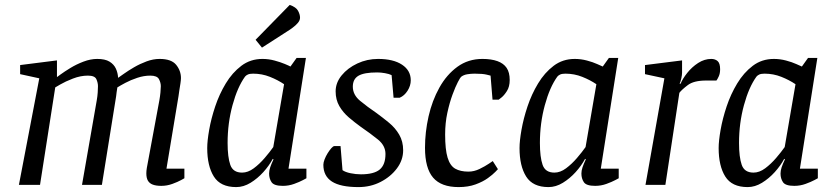

<svg xmlns="http://www.w3.org/2000/svg" viewBox="-20 -753 3401 782"><path d="M140 -434 62 -451V-488L212 -507V-439Q212 -439 227 -450Q242 -461 266.5 -476Q291 -491 320 -502Q349 -513 376 -513Q408 -513 426 -502Q444 -491 452 -473.5Q460 -456 461 -436Q467 -440 484.5 -452.5Q502 -465 526 -479Q550 -493 577 -503Q604 -513 630 -513Q678 -513 697.5 -489Q717 -465 717 -435Q717 -428 715 -414Q713 -400 710.5 -385.5Q708 -371 707 -361L658 -66H731V-27Q731 -27 717.5 -19.5Q704 -12 682 -4Q660 4 637 4Q616 4 602.5 -1Q589 -6 582.5 -17Q576 -28 576 -47Q576 -52 576.5 -57.5Q577 -63 578 -69L629 -344Q632 -361 633.5 -376.5Q635 -392 635 -402Q635 -416 627.5 -430.5Q620 -445 592 -445Q566 -445 539 -436Q512 -427 490.5 -415.5Q469 -404 458 -397Q456 -387 455 -377.5Q454 -368 453 -361L395 0H314L374 -344Q377 -361 378 -376.5Q379 -392 379 -402Q379 -416 372.5 -430.5Q366 -445 338 -445Q308 -445 277 -433Q246 -421 225.5 -409Q205 -397 205 -397L143 0H57Z M942 9Q878 9 851 -34Q824 -77 824 -150Q824 -179 832 -224.5Q840 -270 856.5 -319.5Q873 -369 899.5 -413Q926 -457 963 -485Q1000 -513 1049 -513Q1074 -513 1098 -506.5Q1122 -500 1140 -492.5Q1158 -485 1163 -482L1188 -517H1226L1155 -66H1228V-27Q1228 -27 1214 -19.5Q1200 -12 1178 -4Q1156 4 1132 4Q1096 4 1086 -11Q1076 -26 1076 -46Q1076 -58 1080.5 -71.5Q1085 -85 1094 -104L1091 -106Q1076 -78 1052.5 -52Q1029 -26 1000.5 -8.5Q972 9 942 9ZM966 -50Q990 -50 1013.5 -67.5Q1037 -85 1058 -109.5Q1079 -134 1093 -154L1137 -410Q1112 -427 1079.5 -440Q1047 -453 1011 -453Q997 -453 989.5 -449.5Q982 -446 978 -441Q947 -398 927 -324.5Q907 -251 907 -171Q907 -113 918 -81.5Q929 -50 966 -50ZM1047 -559 1021 -591 1160 -733Q1186 -724 1194 -709Q1202 -694 1202 -681Q1202 -670 1193 -659.5Q1184 -649 1171 -639.5Q1158 -630 1148 -624Z M1440 9Q1367 9 1332 -13.5Q1297 -36 1297 -82Q1297 -91 1302 -104Q1307 -117 1314.5 -129Q1322 -141 1329.5 -149.5Q1337 -158 1342 -158H1367L1375 -60Q1386 -52 1407.5 -47.5Q1429 -43 1450 -43Q1503 -43 1526.5 -62.5Q1550 -82 1550 -126Q1550 -160 1519 -185Q1488 -210 1450 -236Q1425 -254 1401 -274.5Q1377 -295 1362 -321Q1347 -347 1347 -381Q1347 -416 1371.5 -446Q1396 -476 1435.5 -494.5Q1475 -513 1520 -513Q1582 -513 1617.5 -489.5Q1653 -466 1653 -426Q1653 -404 1640 -383.5Q1627 -363 1608 -355H1583L1575 -447Q1565 -452 1548 -455Q1531 -458 1516 -458Q1463 -458 1440 -444.5Q1417 -431 1417 -400Q1417 -367 1446.5 -342.5Q1476 -318 1513 -293Q1539 -274 1564.5 -253Q1590 -232 1606 -204.5Q1622 -177 1622 -141Q1622 -101 1596.5 -67Q1571 -33 1530 -12Q1489 9 1440 9Z M2008 -64Q2008 -64 1997.5 -53Q1987 -42 1967 -27.5Q1947 -13 1917 -2Q1887 9 1848 9Q1777 9 1744 -29.5Q1711 -68 1711 -151Q1711 -215 1725.5 -279Q1740 -343 1769.5 -396Q1799 -449 1843 -481Q1887 -513 1945 -513Q1981 -513 2006 -504Q2031 -495 2043.5 -476.5Q2056 -458 2056 -427Q2056 -400 2044.5 -382Q2033 -364 2022 -355.5Q2011 -347 2011 -347H1986L1978 -445Q1978 -445 1962 -449Q1946 -453 1913 -453Q1898 -453 1883 -450.5Q1868 -448 1858 -440Q1855 -438 1845 -419Q1835 -400 1823 -367.5Q1811 -335 1802 -293.5Q1793 -252 1793 -205Q1793 -144 1803 -111Q1813 -78 1834 -66Q1855 -54 1888 -54Q1911 -54 1933.5 -65Q1956 -76 1971.5 -86.5Q1987 -97 1987 -97Z M2363 -106Q2348 -78 2324.5 -52Q2301 -26 2272.5 -8.5Q2244 9 2214 9Q2150 9 2123 -34Q2096 -77 2096 -150Q2096 -179 2104 -224.5Q2112 -270 2128.5 -319.5Q2145 -369 2171.5 -413Q2198 -457 2235 -485Q2272 -513 2321 -513Q2346 -513 2370.5 -506.5Q2395 -500 2412.5 -492Q2430 -484 2435 -482L2460 -517H2498L2427 -66H2500V-27Q2500 -27 2486 -19.5Q2472 -12 2450 -4Q2428 4 2404 4Q2368 4 2358 -11Q2348 -26 2348 -46Q2348 -58 2352.5 -71.5Q2357 -85 2366 -104ZM2409 -410Q2384 -427 2351.5 -440Q2319 -453 2283 -453Q2269 -453 2261.5 -449.5Q2254 -446 2250 -441Q2219 -398 2199 -324.5Q2179 -251 2179 -171Q2179 -113 2190 -81.5Q2201 -50 2238 -50Q2262 -50 2285.5 -67.5Q2309 -85 2330 -109.5Q2351 -134 2365 -154Z M2686 -434 2607 -451V-488L2758 -507V-457Q2758 -448 2755 -434Q2752 -420 2748 -412H2752Q2760 -432 2779 -456Q2798 -480 2823.5 -496.5Q2849 -513 2877 -513Q2893 -513 2903 -504Q2913 -495 2913 -471Q2913 -454 2907.5 -442Q2902 -430 2898 -425H2856Q2806 -425 2781.5 -406.5Q2757 -388 2747 -375L2690 0H2609Z M3174 -106Q3159 -78 3135.5 -52Q3112 -26 3083.5 -8.5Q3055 9 3025 9Q2961 9 2934 -34Q2907 -77 2907 -150Q2907 -179 2915 -224.5Q2923 -270 2939.5 -319.5Q2956 -369 2982.5 -413Q3009 -457 3046 -485Q3083 -513 3132 -513Q3157 -513 3181.5 -506.5Q3206 -500 3223.5 -492Q3241 -484 3246 -482L3271 -517H3309L3238 -66H3311V-27Q3311 -27 3297 -19.5Q3283 -12 3261 -4Q3239 4 3215 4Q3179 4 3169 -11Q3159 -26 3159 -46Q3159 -58 3163.5 -71.5Q3168 -85 3177 -104ZM3220 -410Q3195 -427 3162.5 -440Q3130 -453 3094 -453Q3080 -453 3072.5 -449.5Q3065 -446 3061 -441Q3030 -398 3010 -324.5Q2990 -251 2990 -171Q2990 -113 3001 -81.5Q3012 -50 3049 -50Q3073 -50 3096.5 -67.5Q3120 -85 3141 -109.5Q3162 -134 3176 -154Z"/></svg>

Font: Faustina VF Beta
Style: Italic
Weight: 400
Italic angle: -8°
Designer: Alfonso Garcia
Foundry: Omnibus-Type
Version: Version 1.006